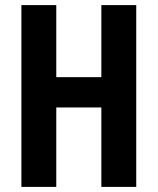

<svg xmlns="http://www.w3.org/2000/svg" viewBox="-20 -734 619 754"><path d="M515 0H378V-312H201V0H64V-714H201V-431H378V-714H515Z"/></svg>

Font: Noto Sans Arabic ExtCond
Style: Bold
Weight: 700
Width: 2
Designer: Monotype Design Team, Nadine Chahine, Nizar Qandah and Khaled Hosny
Foundry: Monotype Imaging Inc.
Version: Version 2.012; ttfautohint (v1.8.4.7-5d5b)